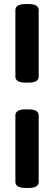

<svg xmlns="http://www.w3.org/2000/svg" viewBox="-20 -790 265 948"><path d="M106 -382Q56 -382 56 -412V-740Q56 -770 106 -770H121Q171 -770 171 -740V-412Q171 -382 121 -382ZM106 138Q56 138 56 108V-220Q56 -250 106 -250H121Q171 -250 171 -220V108Q171 138 121 138Z"/></svg>

Font: Asap Semi Condensed
Style: Bold
Weight: 700
Width: 4
Designer: Pablo Cosgaya
Foundry: Omnibus-Type
Version: Version 3.001; ttfautohint (v1.8.4.7-5d5b)